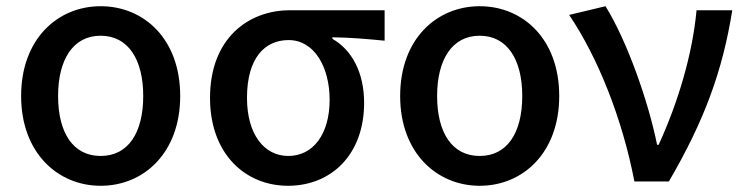

<svg xmlns="http://www.w3.org/2000/svg" viewBox="-20 -584 2398 618"><path d="M304 14C443 14 560 -92 560 -275C560 -459 443 -564 304 -564C166 -564 48 -459 48 -275C48 -92 166 14 304 14ZM304 -82C215 -82 167 -157 167 -275C167 -392 215 -469 304 -469C393 -469 441 -392 441 -275C441 -157 393 -82 304 -82Z M907 14C1046 14 1152 -86 1152 -253C1152 -350 1113 -423 1050 -459V-464C1110 -463 1157 -459 1218 -453V-551H913C780 -551 656 -461 656 -269C656 -87 771 14 907 14ZM908 -82C830 -82 775 -152 775 -269C775 -397 832 -455 909 -455C993 -455 1041 -366 1041 -263C1041 -151 987 -82 908 -82Z M1524 14C1663 14 1780 -92 1780 -275C1780 -459 1663 -564 1524 -564C1386 -564 1268 -459 1268 -275C1268 -92 1386 14 1524 14ZM1524 -82C1435 -82 1387 -157 1387 -275C1387 -392 1435 -469 1524 -469C1613 -469 1661 -392 1661 -275C1661 -157 1613 -82 1524 -82Z M2022 0H2133C2248 -197 2306 -357 2337 -551H2222C2209 -409 2162 -253 2100 -118H2095C2067 -257 1999 -451 1929 -564L1812 -536C1905 -398 1983 -202 2022 0Z"/></svg>

Font: Noto Sans TC Medium
Style: Regular
Weight: 500
Designer: Ryoko NISHIZUKA 西塚涼子 (kana, bopomofo & ideographs); Paul D. Hunt (Latin, Greek & Cyrillic); Sandoll Communications 산돌커뮤니
Foundry: Adobe
Version: Version 2.004;hotconv 1.0.118;makeotfexe 2.5.65603